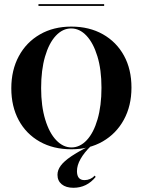

<svg xmlns="http://www.w3.org/2000/svg" viewBox="-20 -711 690 929"><path d="M325 11.3Q237.9 11.3 172.2 -25.8Q106.5 -62.9 70.6 -129.4Q34.7 -196 34.7 -283.9Q34.7 -371.8 71 -439.1Q107.3 -506.5 173 -544.4Q238.7 -582.3 325 -582.3Q412.1 -582.3 477.8 -545.2Q543.5 -508.1 579.8 -441.9Q616.1 -375.8 616.1 -287.1Q616.1 -199.2 579.4 -131.9Q542.7 -64.5 477 -26.6Q411.3 11.3 325 11.3ZM325.8 2.4Q366.9 2.4 400 -33.1Q433.1 -68.5 452 -133.9Q471 -199.2 471 -286.3Q471 -374.2 451.2 -438.7Q431.5 -503.2 398.4 -538.3Q365.3 -573.4 324.2 -573.4Q283.1 -573.4 250 -537.9Q216.9 -502.4 198 -437.5Q179 -372.6 179 -284.7Q179 -197.6 198.8 -132.7Q218.5 -67.7 252 -32.7Q285.5 2.4 325.8 2.4ZM335.5 197.6Q299.2 197.6 278.6 180.6Q258.1 163.7 258.1 134.7Q258.1 112.1 273.8 90.7Q289.5 69.4 323.8 46Q358.1 22.6 413.7 -4.8H420.2Q387.1 27.4 369.8 58.1Q352.4 88.7 352.4 116.9Q352.4 160.5 388.7 160.5Q417.7 160.5 438.7 138.7L442.7 145.2Q421.8 171 394.8 184.3Q367.7 197.6 335.5 197.6ZM166.1 -682.3V-691.1H483.9V-682.3Z"/></svg>

Font: Playfair 144pt SemiCondensed ExtraBold
Style: Regular
Weight: 800
Width: 4
Designer: Claus Eggers Sørensen
Foundry: Claus Eggers Sørensen
Version: Version 2.203